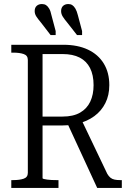

<svg xmlns="http://www.w3.org/2000/svg" viewBox="-20 -932 644 952"><path d="M366 -857 387 -778V-758H362L315 -818Q299 -837 291 -850Q283 -863 283 -877Q283 -894 293 -903Q303 -912 319 -912Q330 -912 338.5 -906.5Q347 -901 354 -889Q361 -877 366 -857ZM235 -857 256 -778V-758H231L184 -819Q168 -838 160 -850.5Q152 -863 152 -877Q152 -894 162 -903Q172 -912 188 -912Q200 -912 208.5 -906.5Q217 -901 224 -889Q231 -877 235 -857ZM312 -325 462 0H584V-39H575Q560 -39 548 -41.5Q536 -44 527.5 -51Q519 -58 512 -70L383 -340ZM191 -49V-664H290Q341 -664 375 -646.5Q409 -629 426.5 -594.5Q444 -560 444 -510Q444 -463 427.5 -428Q411 -393 377 -373.5Q343 -354 290 -354H171V-310H290Q304 -310 316 -311Q328 -312 340 -314Q352 -316 363 -318Q412 -330 447.5 -356Q483 -382 502.5 -421Q522 -460 522 -510Q522 -572 494.5 -617Q467 -662 416 -686Q365 -710 294 -710H36V-671H46Q77 -671 97.5 -664Q118 -657 118 -635V-75Q118 -53 97.5 -46Q77 -39 46 -39H36V0H270V-39H259Q248 -39 236 -39.5Q224 -40 214 -41.5Q204 -43 197.5 -44.5Q191 -46 191 -49Z"/></svg>

Font: Roboto Serif 28pt Condensed Light
Style: Regular
Weight: 300
Width: 3
Designer: Greg Gazdowicz
Foundry: Commercial Type
Version: Version 1.008